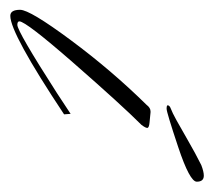

<svg xmlns="http://www.w3.org/2000/svg" viewBox="-68 -382 425 382"><g transform="rotate(90 145.0 -191.5)"><path d="M164 -312Q164 -316 171 -318.5Q178 -321 193.5 -329.5Q209 -338 234 -352.5Q259 -367 283 -379Q296 -384 304 -384Q316 -384 316 -370Q316 -356 247 -333Q178 -310 171 -310Q164 -310 164 -312ZM203 -260Q163 -220 80 -125Q-3 -30 -3 -17Q-3 -13 4 -13Q17 -13 140 -92L181 -119L182 -106Q21 1 -14 1Q-26 1 -26 -18.5Q-26 -38 34.5 -119.5Q95 -201 163 -270Q169 -278 176 -278H178Q188 -277 198.5 -276Q209 -275 209 -271.5Q209 -268 203 -260Z"/></g></svg>

Font: Herr Von Muellerhoff
Style: Regular
Weight: 400
Version: Version 1.000